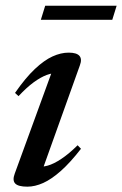

<svg xmlns="http://www.w3.org/2000/svg" viewBox="-20 -654 436 684"><path d="M32.5 -35.5 169.5 -411 186.5 -393Q168 -395 146.5 -387Q125 -379 100 -360.8Q75 -342.5 46 -311.5L33.5 -323Q71 -377 104.2 -408.2Q137.5 -439.5 167.2 -453Q197 -466.5 224.5 -466.5Q253 -466.5 263 -455Q273 -443.5 264.5 -421L127.5 -38.5L111 -61Q128.5 -58 150 -64Q171.5 -70 198.2 -87.8Q225 -105.5 256.5 -136.5L268.5 -124Q230.5 -75 197 -45.2Q163.5 -15.5 134 -2.2Q104.5 11 77.5 11Q45 11 34.2 -0.2Q23.5 -11.5 32.5 -35.5ZM125.5 -583.5 141 -633.5H395.5L380 -583.5Z"/></svg>

Font: Newsreader 36pt Medium
Style: Italic
Weight: 500
Italic angle: -17°
Designer: Hugues Gentile
Foundry: Production Type
Version: Version 1.003